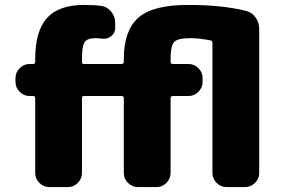

<svg xmlns="http://www.w3.org/2000/svg" viewBox="-20 -760 1141 780"><path d="M979 -716Q1003 -710 1018 -689.5Q1033 -669 1033 -643V-57Q1033 -34 1016 -17Q999 0 976 0H900Q877 0 860 -17Q843 -34 843 -57V-586Q843 -594 835 -596Q787 -605 753 -605Q702 -605 687.5 -589.5Q673 -574 673 -520V-509Q673 -500 682 -500H746Q769 -500 786 -483Q803 -466 803 -443V-427Q803 -404 786 -387Q769 -370 746 -370H682Q673 -370 673 -361V-57Q673 -34 656 -17Q639 0 616 0H540Q517 0 500 -17Q483 -34 483 -57V-361Q483 -370 474 -370H321Q313 -370 313 -361V-57Q313 -34 296 -17Q279 0 256 0H180Q157 0 140 -17Q123 -34 123 -57V-361Q123 -370 114 -370H100Q77 -370 60 -387Q43 -404 43 -427V-443Q43 -466 60 -483Q77 -500 100 -500H114Q123 -500 123 -509V-520Q123 -634 171 -687Q219 -740 322 -740Q363 -740 392 -736Q416 -732 432 -712.5Q448 -693 448 -668V-647Q448 -626 431.5 -613Q415 -600 394 -603Q376 -605 368 -605Q335 -605 324 -589Q313 -573 313 -520V-509Q313 -500 321 -500H474Q483 -500 483 -509V-520Q483 -636 542 -688Q601 -740 743 -740Q882 -740 979 -716Z"/></svg>

Font: Rounded Mplus 1c Black
Style: Regular
Weight: 900
Version: Version 1.059.20150529